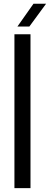

<svg xmlns="http://www.w3.org/2000/svg" viewBox="-20 -978 260 998"><path d="M55 0V-800H138.5V0ZM70.5 -840 154 -958.5H219.5L132.5 -840Z"/></svg>

Font: Big Shoulders
Style: Regular
Weight: 400
Designer: Patric King
Foundry: XO Type Co
Version: Version 2.002